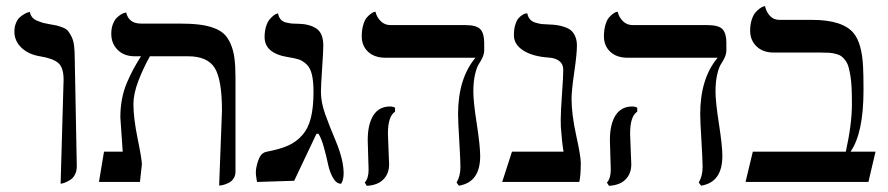

<svg xmlns="http://www.w3.org/2000/svg" viewBox="-20 -598 2919 631"><path d="M179.2 5.9 189 -336.4Q189 -376 171.4 -391.1Q153.8 -406.2 110.8 -413.1Q73.2 -419.4 50.3 -441.4Q27.3 -463.4 27.3 -494.1Q27.3 -509.8 32.5 -522.2Q37.6 -534.7 45.2 -541.3Q52.7 -547.9 60.3 -552.2Q67.9 -556.6 73.2 -557.6L78.1 -559.1Q79.6 -548.8 85.9 -541.3Q92.3 -533.7 103.3 -529.3Q114.3 -524.9 121.3 -522.9Q128.4 -521 140.1 -519Q157.7 -516.1 166 -514.2Q174.3 -512.2 186.3 -507.6Q198.2 -502.9 203.9 -495.8Q209.5 -488.8 215.3 -477.1Q221.2 -465.3 223.4 -447.8Q225.6 -430.2 225.6 -406.2L232.4 -51.3Q232.4 -37.1 227.1 -25.9Q221.7 -14.6 213.9 -9Q206.1 -3.4 198 0.2Q189.9 3.9 184.6 4.9Z M700.2 11.7 709.5 -234.4Q709.5 -335.9 685.8 -374.5Q662.1 -413.1 597.2 -413.1H472.7Q451.2 -375 434.8 -332.3Q418.5 -289.6 418.5 -255.9Q418.5 -210 432.4 -142.1Q446.3 -74.2 446.3 -57.6L439.9 0H305.2L321.8 -99.6H383.3Q375.5 -211.9 375.5 -212.4Q375.5 -243.7 380.9 -272.2Q386.2 -300.8 397.2 -326.4Q408.2 -352.1 418 -370.1Q427.7 -388.2 443.4 -413.1H422.4Q387.7 -413.1 366.7 -434.1Q345.7 -455.1 345.7 -486.8Q345.7 -504.4 350.8 -518.1Q356 -531.7 363 -538.8Q370.1 -545.9 377.2 -550.3Q384.3 -554.7 389.6 -555.7L394.5 -557.1Q403.3 -520.5 443.4 -520.5H569.3Q606.9 -520.5 633.8 -517.3Q660.6 -514.2 682.1 -506.3Q703.6 -498.5 716.6 -486.1Q729.5 -473.6 738.3 -453.1Q747.1 -432.6 750.5 -406.5Q753.9 -380.4 753.9 -343.8V-33.2Q753.9 -21.5 748.3 -12.5Q742.7 -3.4 734.9 1Q727.1 5.4 719.2 8.1Q711.4 10.7 706.1 11.2Z M1034.7 -296.4Q1034.7 -262.2 1048.6 -223.1Q1062.5 -184.1 1080.8 -141.1Q1099.1 -98.1 1105.5 -65.4Q1109.4 -43.9 1109.4 -29.8Q1109.4 -6.3 1101.1 5.9Q1085.4 5.9 1074.5 -13.4Q1063.5 -32.7 1058.3 -57.4Q1053.2 -82 1044.9 -112.3Q1036.6 -142.6 1026.9 -158.2H1020L946.8 -3.9L824.7 0Q824.7 -1 822.8 -11.7Q820.8 -22.5 820.8 -30.8Q820.8 -38.1 822.3 -46.9Q827.1 -70.3 834.5 -83.5Q841.8 -96.7 857.4 -99.6Q899.4 -107.4 926.5 -119.4Q953.6 -131.3 973.4 -153.8Q993.2 -176.3 1001.7 -210.7Q1010.3 -245.1 1010.3 -296.4Q1010.3 -331.5 1004.9 -353.5Q999.5 -375.5 987.1 -387Q974.6 -398.4 962.2 -402.6Q949.7 -406.7 927.2 -410.2Q849.6 -422.4 849.6 -476.1Q849.6 -495.1 854.2 -510.3Q858.9 -525.4 865.2 -533.2Q871.6 -541 877.9 -546.1Q884.3 -551.3 889.2 -552.7L893.6 -554.2Q896 -542 902.3 -534.4Q908.7 -526.9 919.7 -524.2Q930.7 -521.5 938 -520.8Q945.3 -520 958.5 -520Q996.6 -519.5 1019.5 -504.4Q1042.5 -489.3 1042.5 -448.2Q1042.5 -429.7 1038.6 -372.6Q1034.7 -315.4 1034.7 -296.4Z M1254.9 -158.7Q1254.9 -149.4 1256.8 -108.6Q1258.8 -67.9 1258.8 -58.1Q1258.8 -27.3 1240 -8.3Q1221.2 10.7 1185.5 12.7L1178.7 2Q1191.4 -11.7 1191.4 -40.5Q1191.4 -49.8 1189.9 -89.1Q1188.5 -128.4 1188.5 -137.7Q1188.5 -189.5 1207 -218.8Q1225.6 -248 1261.7 -248Q1271.5 -248 1278.3 -244.1V-231Q1254.9 -215.8 1254.9 -158.7ZM1535.6 -296.4Q1535.6 -263.7 1546.9 -190.9Q1558.1 -118.2 1558.1 -85.4Q1558.1 1 1488.3 12.2L1480.5 2Q1493.2 -19.5 1493.2 -49.3Q1493.2 -70.3 1489.3 -136Q1485.4 -201.7 1485.4 -222.7Q1485.4 -339.8 1542.5 -408.2H1247.6Q1210.9 -408.2 1189.9 -427.7Q1168.9 -447.3 1168.9 -478.5Q1168.9 -499.5 1173.6 -515.6Q1178.2 -531.7 1184.8 -539.6Q1191.4 -547.4 1198 -552.2Q1204.6 -557.1 1209 -558.6L1213.9 -559.6Q1218.3 -541 1231.4 -528.3Q1244.6 -515.6 1262.7 -515.6H1508.3Q1545.9 -515.6 1558.6 -502Q1571.3 -488.3 1571.3 -457.5V-433.6Q1571.3 -420.9 1565.7 -408.9Q1560.1 -397 1553.5 -387.2Q1546.9 -377.4 1541.3 -353.8Q1535.6 -330.1 1535.6 -296.4Z M1858.4 -272.5Q1858.4 -222.7 1873.5 -153.6Q1888.7 -84.5 1888.7 -63Q1888.7 -19.5 1883.8 0H1630.4L1662.6 -99.6H1832Q1826.7 -130.9 1823.2 -181.2Q1822.8 -188.5 1822.8 -204.1Q1822.8 -230.5 1826.9 -287.8Q1831.1 -345.2 1831.1 -369.1Q1831.1 -387.2 1818.4 -397.2Q1805.7 -407.2 1784.7 -408.7Q1731 -412.1 1700 -431.9Q1668.9 -451.7 1668.9 -482.4Q1668.9 -502.4 1673.6 -517.1Q1678.2 -531.7 1684.6 -538.6Q1690.9 -545.4 1697.3 -549.3Q1703.6 -553.2 1708 -553.7L1712.9 -554.2Q1715.3 -542 1721.9 -534.4Q1728.5 -526.9 1740.2 -523.4Q1752 -520 1760.3 -519Q1768.6 -518.1 1783.2 -517.6Q1799.3 -517.1 1810.8 -515.4Q1822.3 -513.7 1835.4 -509.3Q1848.6 -504.9 1856.9 -497.8Q1865.2 -490.7 1870.6 -478Q1876 -465.3 1876 -448.2Q1876 -419.9 1867.2 -360.4Q1858.4 -300.8 1858.4 -272.5Z M2050.8 -158.7Q2050.8 -149.4 2052.7 -108.6Q2054.7 -67.9 2054.7 -58.1Q2054.7 -27.3 2035.9 -8.3Q2017.1 10.7 1981.4 12.7L1974.6 2Q1987.3 -11.7 1987.3 -40.5Q1987.3 -49.8 1985.8 -89.1Q1984.4 -128.4 1984.4 -137.7Q1984.4 -189.5 2002.9 -218.8Q2021.5 -248 2057.6 -248Q2067.4 -248 2074.2 -244.1V-231Q2050.8 -215.8 2050.8 -158.7ZM2331.5 -296.4Q2331.5 -263.7 2342.8 -190.9Q2354 -118.2 2354 -85.4Q2354 1 2284.2 12.2L2276.4 2Q2289.1 -19.5 2289.1 -49.3Q2289.1 -70.3 2285.2 -136Q2281.2 -201.7 2281.2 -222.7Q2281.2 -339.8 2338.4 -408.2H2043.5Q2006.8 -408.2 1985.8 -427.7Q1964.8 -447.3 1964.8 -478.5Q1964.8 -499.5 1969.5 -515.6Q1974.1 -531.7 1980.7 -539.6Q1987.3 -547.4 1993.9 -552.2Q2000.5 -557.1 2004.9 -558.6L2009.8 -559.6Q2014.2 -541 2027.3 -528.3Q2040.5 -515.6 2058.6 -515.6H2304.2Q2341.8 -515.6 2354.5 -502Q2367.2 -488.3 2367.2 -457.5V-433.6Q2367.2 -420.9 2361.6 -408.9Q2356 -397 2349.4 -387.2Q2342.8 -377.4 2337.2 -353.8Q2331.5 -330.1 2331.5 -296.4Z M2648.4 -532.7Q2749.5 -532.7 2785.6 -488.8Q2812.5 -456.1 2816.4 -379.4Q2817.9 -355 2817.9 -301.8Q2817.9 -161.1 2775.4 -99.6H2857.4L2834 0H2430.2L2454.1 -99.6H2759.8Q2779.8 -190.4 2779.8 -256.3Q2779.8 -286.1 2778.8 -308.3Q2777.8 -330.6 2774.9 -348.4Q2772 -366.2 2768.6 -378.2Q2765.1 -390.1 2758.5 -399.2Q2752 -408.2 2745.1 -413.1Q2738.3 -418 2727.1 -420.9Q2715.8 -423.8 2704.8 -424.6Q2693.8 -425.3 2677.2 -425.3H2522.9Q2487.3 -425.3 2466.3 -445.6Q2445.3 -465.8 2445.3 -497.1Q2445.3 -517.1 2450.4 -533Q2455.6 -548.8 2462.6 -556.9Q2469.7 -564.9 2476.8 -570.1Q2483.9 -575.2 2489.3 -576.7L2494.1 -578.1Q2498.5 -558.6 2510.5 -545.7Q2522.5 -532.7 2541.5 -532.7Z"/></svg>

Font: Libertinage
Style: l
Weight: 400
Designer: OSP
Foundry: OSP
Version: Version 1.0; 2008; OFL relea